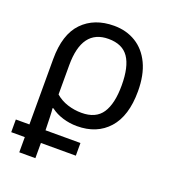

<svg xmlns="http://www.w3.org/2000/svg" viewBox="-142 -651 889 997"><g transform="rotate(20 302.5 -153.0)"><path d="M79 240V156H4V86H79V-275Q79 -412 144 -479Q209 -546 318 -546Q386 -546 438.5 -514Q491 -482 520.5 -420Q550 -358 550 -268Q550 -132 486.5 -61Q423 10 313 10Q273 10 235 -1.5Q197 -13 168 -35H163Q165 -19 166 13Q167 45 168 86H361V156H168V240ZM312 -63Q391 -63 425.5 -115Q460 -167 460 -268Q460 -371 425.5 -421.5Q391 -472 314 -472Q168 -472 168 -274V-112Q197 -87 234.5 -75Q272 -63 312 -63Z"/></g></svg>

Font: TSCustom
Style: Regular
Weight: 400
Designer: Monotype Design Team
Foundry: Monotype Imaging Inc.
Version: Version 2.004; ttfautohint (v1.8.3) -l 8 -r 50 -G 200 -x 14 